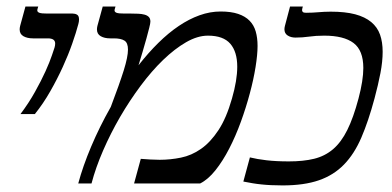

<svg xmlns="http://www.w3.org/2000/svg" viewBox="-20 -560 1195 586"><path d="M42.5 -211.9Q67.9 -245.6 86.9 -279.8Q106 -314 118.9 -342.5Q131.8 -371.1 138.4 -390.9Q145 -410.6 146.5 -415Q148.4 -421.4 148.4 -427.2Q148.4 -442.9 126 -442.9H80.6Q63 -442.9 51.5 -449.5Q40 -456.1 40 -470.2Q40 -475.1 41.5 -481L57.6 -540H96.7L94.2 -531.7Q93.8 -530.3 93.8 -528.3Q93.8 -523.4 100.1 -521Q106.4 -518.6 124.5 -518.6H202.1Q209.5 -518.6 215.3 -515.1Q221.2 -511.7 221.2 -500.5Q221.2 -494.1 219.2 -486.8Q212.4 -460.9 200.4 -426.8Q188.5 -392.6 171.6 -355.7Q154.8 -318.8 133.5 -281.5Q112.3 -244.1 86.4 -211.9Z M318.4 -234.4Q344.7 -303.7 357.7 -345.2Q370.6 -386.7 370.6 -408.7Q370.6 -429.2 359.9 -436Q349.1 -442.9 327.6 -442.9H316.4Q298.8 -442.9 287.4 -449.5Q275.9 -456.1 275.9 -470.2Q275.9 -475.1 277.3 -481L293.5 -540H332.5L330.1 -531.7Q329.6 -530.8 329.6 -528.3Q329.6 -523.4 335.7 -521Q341.8 -518.6 360.4 -518.6H380.9Q391.6 -518.6 402.1 -518.1Q412.6 -517.6 420.9 -515.4Q429.2 -513.2 434.1 -508.3Q439 -503.4 439 -494.1Q439 -488.8 435.5 -475.1Q432.1 -461.4 427 -442.9Q421.9 -424.3 415.5 -402.8Q409.2 -381.3 402.8 -360.8Q432.6 -398.9 463.4 -429.2Q494.1 -459.5 525.6 -480.7Q557.1 -502 589.1 -513.4Q621.1 -524.9 653.3 -524.9Q685.1 -524.9 706.8 -517.6Q728.5 -510.3 741.7 -496.8Q754.9 -483.4 760.5 -463.9Q766.1 -444.3 766.1 -419.9Q766.1 -393.6 760 -355.5Q753.9 -317.4 742.4 -274.7Q731 -231.9 715.1 -188.2Q699.2 -144.5 679.7 -106.7Q660.2 -68.8 637.7 -40.5Q615.2 -12.2 590.8 0H389.2L409.7 -75.2Q423.8 -74.2 438.5 -73.2Q453.1 -72.3 467.3 -72.3Q500 -72.3 532.2 -78.9Q564.5 -85.4 593.3 -105.5Q622.1 -125.5 646.5 -162.4Q670.9 -199.2 688 -259.3Q704.1 -314.9 704.1 -356.4Q704.1 -401.9 682.9 -426.5Q661.6 -451.2 614.7 -451.2Q583 -451.2 548.1 -431.2Q513.2 -411.1 478 -377.2Q442.9 -343.3 409.2 -298.1Q375.5 -252.9 346.4 -202.9Q317.4 -152.8 294.7 -100.6Q272 -48.3 259.3 0H218.8Q232.9 -52.7 258.3 -112.8Q283.7 -172.9 317.4 -232.4Z M989.3 -524.4Q1033.7 -524.4 1064 -516.4Q1094.2 -508.3 1113 -492.7Q1131.8 -477.1 1139.9 -454.3Q1147.9 -431.6 1147.9 -401.9Q1147.9 -372.6 1141.1 -336.9Q1134.3 -301.3 1123 -259.3Q1104.5 -190.4 1083 -140.4Q1061.5 -90.3 1030 -57.9Q998.5 -25.4 953.4 -9.8Q908.2 5.9 842.3 5.9Q823.2 5.9 807.6 5.1Q792 4.4 778.1 2.9Q764.2 1.5 751 -0.7Q737.8 -2.9 722.7 -5.9L742.7 -79.6Q764.6 -74.2 793.7 -70.8Q822.8 -67.4 861.8 -67.4Q905.8 -67.4 938.7 -75.4Q971.7 -83.5 996.6 -104.7Q1021.5 -126 1040 -163.3Q1058.6 -200.7 1074.2 -259.3Q1088.9 -314.9 1088.9 -352.5Q1088.9 -406.2 1059.1 -428.7Q1029.3 -451.2 969.7 -451.2Q943.8 -451.2 923.3 -448.2Q902.8 -445.3 881.8 -445.3Q867.7 -445.3 857.9 -451.7Q848.1 -458 848.1 -470.7Q848.1 -475.1 849.6 -481L865.2 -540H904.3L902.8 -534.7Q901.9 -530.8 901.9 -529.3Q901.9 -525.4 904.5 -523.2Q907.2 -521 914.1 -521Q924.8 -521 934.1 -521.5Q943.4 -522 951.9 -522.7Q960.4 -523.4 969.5 -523.9Q978.5 -524.4 989.3 -524.4Z"/></svg>

Font: Arian AMU Serif
Style: Italic
Weight: 400
Italic angle: -15°
Designer: Ruben Hakobyan (Tarumian)
Foundry: Ruben Hakobyan (Tarumian)
Version: Version 1.002